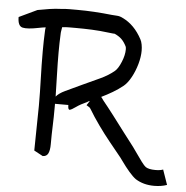

<svg xmlns="http://www.w3.org/2000/svg" viewBox="-59 -693 821 846"><g transform="rotate(5 352.0 -270.5)"><path d="M653 101Q606 101 571 79Q557 69 539.5 48.5Q522 28 507.5 7.5Q493 -13 485 -22Q468 -43 442 -75Q416 -107 390 -143.5Q364 -180 345 -212Q342 -218 336 -221Q330 -224 326 -227L339 -247Q337 -246 334 -245Q331 -244 329 -242Q298 -228 280 -215Q262 -202 254 -200.5Q246 -199 246 -221H187V-206Q187 -160 185.5 -123.5Q184 -87 184 -42Q184 -15 177 -1Q170 13 153 13L114 -8L117 -206Q117 -266 115 -326.5Q113 -387 113 -448Q113 -471 113.5 -492.5Q114 -514 115 -534Q115 -539 115.5 -544Q116 -549 117 -553Q110 -552 102 -551Q94 -550 86 -548Q37 -538 15.5 -543Q-6 -548 -6 -588L74 -626Q100 -631 126 -635Q152 -639 179 -640Q197 -642 214.5 -642Q232 -642 250 -642Q321 -642 403 -633Q411 -632 424.5 -631.5Q438 -631 451 -624Q504 -599 537 -537Q542 -528 544.5 -514.5Q547 -501 547 -487Q547 -460 538 -428Q529 -396 514 -368.5Q499 -341 482 -327Q461 -310 436.5 -295.5Q412 -281 387 -269Q391 -265 394 -260Q397 -255 399 -253Q418 -230 445.5 -194Q473 -158 500 -122Q527 -86 546 -62Q553 -53 565.5 -34.5Q578 -16 590.5 0.5Q603 17 610 22Q624 31 653 31Q674 31 687 26L710 92Q685 101 653 101ZM187 -253Q199 -268 226.5 -281Q254 -294 299 -315Q338 -333 375 -350Q412 -367 438 -389Q452 -401 464.5 -431.5Q477 -462 477 -487Q477 -496 475 -500Q465 -520 453 -531.5Q441 -543 421 -552Q424 -551 413 -552Q402 -553 395 -554Q356 -559 320.5 -560.5Q285 -562 250 -562Q235 -562 219.5 -562Q204 -562 189 -560Q188 -552 186.5 -544.5Q185 -537 185 -531Q184 -510 183.5 -489.5Q183 -469 183 -448Q183 -400 184.5 -351Q186 -302 187 -253Z"/></g></svg>

Font: Syne Tactile
Style: Regular
Weight: 400
Designer: Lucas Descroix
Foundry: Bonjour Monde
Version: Version 2.100; ttfautohint (v1.8.3)